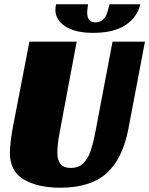

<svg xmlns="http://www.w3.org/2000/svg" viewBox="-20 -854 695 894"><path d="M261 20Q155 20 90.5 -18.5Q26 -57 26 -142Q26 -163 30 -196.5Q34 -230 39 -257L117 -660H337L259 -244Q247 -182 247 -143Q247 -72 309 -72Q345 -72 367 -93Q389 -114 401.5 -150Q414 -186 425 -244L504 -660H655L578 -255Q551 -114 476 -47Q401 20 261 20ZM386 -796Q386 -750 423 -750Q446 -750 459 -762Q472 -774 477.5 -790Q483 -806 490 -834H633Q620 -775 565.5 -738Q511 -701 413 -701Q329 -701 283.5 -731.5Q238 -762 238 -807Q238 -819 241 -834H390Q386 -806 386 -796Z"/></svg>

Font: Sansita ExtraBold Italic
Style: Regular
Weight: 800
Italic angle: -11°
Designer: Pablo Cosgaya
Foundry: Omnibus-Type
Version: Version 1.006